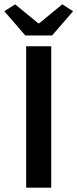

<svg xmlns="http://www.w3.org/2000/svg" viewBox="-38 -868 358 888"><path d="M83 0V-654H199V0ZM79 -704 -18 -816 32 -848 139 -760H143L250 -848L300 -816L203 -704Z"/></svg>

Font: TT Toshiba Sans Medium
Style: Regular
Weight: 500
Designer: Paul D. Hunt
Foundry: Toshiba Corporation
Version: Version 2.020;PS 2.000;hotconv 1.0.86;makeotf.lib2.5.63406